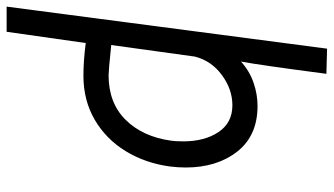

<svg xmlns="http://www.w3.org/2000/svg" viewBox="-242 -533 1008 580"><g transform="rotate(90 262.0 -243.0)"><path d="M195 -725Q169 -526 158 -467Q187 -493 222 -505Q257 -517 292 -517Q382 -517 430 -455.5Q478 -394 478 -300Q478 -277 475 -253Q465 -178 428.5 -118.5Q392 -59 333.5 -25Q275 9 201 9Q156 9 102 2L68 241H-8L119 -727ZM397 -256Q399 -269 399 -293Q399 -357 371 -399Q343 -441 290 -441Q242 -441 199 -409.5Q156 -378 143 -328L108 -75Q186 -67 199 -67Q283 -67 334 -118.5Q385 -170 397 -256Z"/></g></svg>

Font: Bellota Text
Style: Bold Italic
Weight: 700
Italic angle: -7.5°
Designer: Kemie Guaida
Foundry: Kemie Guaida
Version: Version 4.001